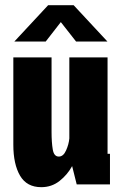

<svg xmlns="http://www.w3.org/2000/svg" viewBox="-20 -726 490 756"><path d="M142.5 11Q85.5 11 59 -34.2Q32.5 -79.5 32.5 -156V-500H183V-207Q183 -165 187.8 -137.2Q192.5 -109.5 211.5 -109.5Q229.5 -109.5 240.2 -133.8Q251 -158 253 -181V-500H403.5V-120.5H413V0H282L264 -72Q245.5 -38 214.5 -13.5Q183.5 11 142.5 11ZM36.5 -562.5 169.5 -705.5H270L403 -562.5H279.5L219.5 -639L160 -562.5Z"/></svg>

Font: Trispace Condensed
Style: Bold
Weight: 700
Width: 3
Designer: Tyler Finck
Foundry: Etcetera Type Company
Version: Version 1.210; ttfautohint (v1.8.3)